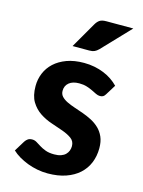

<svg xmlns="http://www.w3.org/2000/svg" viewBox="-108 -754 615 826"><g transform="rotate(15 199.5 -341.0)"><path d="M24.9 0ZM341.8 -387.2Q336.9 -378.9 331.3 -375.7Q325.7 -372.6 317.4 -372.6Q308.6 -372.6 299.1 -377.2Q289.6 -381.8 278.1 -387.5Q266.6 -393.1 252 -397.7Q237.3 -402.3 218.3 -402.3Q189 -402.3 172.9 -388.9Q156.7 -375.5 156.7 -353Q156.7 -337.9 166 -327.9Q175.3 -317.9 190.7 -310.3Q206.1 -302.7 225.3 -296.4Q244.6 -290 265.1 -282.7Q285.6 -275.4 304.9 -265.4Q324.2 -255.4 339.6 -240.7Q355 -226.1 364.3 -205.1Q373.5 -184.1 373.5 -154.8Q373.5 -119.6 361.3 -89.8Q349.1 -60.1 325.4 -38.6Q301.8 -17.1 266.8 -4.9Q231.9 7.3 186 7.3Q162.6 7.3 139.6 2.9Q116.7 -1.5 95.7 -9.5Q74.7 -17.6 56.4 -28.3Q38.1 -39.1 24.9 -51.8L53.7 -98.6Q59.1 -106.9 66.4 -111.8Q73.7 -116.7 85.4 -116.7Q96.2 -116.7 105.7 -110.8Q115.2 -105 126.5 -97.9Q137.7 -90.8 153.3 -85Q168.9 -79.1 192.4 -79.1Q210 -79.1 222.4 -83.5Q234.9 -87.9 242.4 -95.5Q250 -103 253.7 -112.8Q257.3 -122.6 257.3 -132.8Q257.3 -154.3 241.2 -166.3Q225.1 -178.2 200.7 -187Q176.3 -195.8 148.2 -205.1Q120.1 -214.4 95.7 -230.5Q71.3 -246.6 55.2 -272.9Q39.1 -299.3 39.1 -342.8Q39.1 -373 50.3 -400.1Q61.5 -427.2 83.7 -447.8Q106 -468.3 138.9 -480.5Q171.9 -492.7 215.8 -492.7Q239.7 -492.7 262.2 -488.3Q284.7 -483.9 304.4 -475.8Q324.2 -467.8 340.6 -456.5Q356.9 -445.3 369.6 -432.1ZM381.3 -690.4 263.7 -566.9Q254.4 -557.6 245.6 -553.7Q236.8 -549.8 222.7 -549.8H148.4L214.8 -664.6Q222.2 -677.2 231.9 -683.8Q241.7 -690.4 261.2 -690.4Z"/></g></svg>

Font: Carlito
Style: Bold
Weight: 700
Designer: Lukasz Dziedzic
Foundry: tyPoland Lukasz Dziedzic
Version: Version 1.104